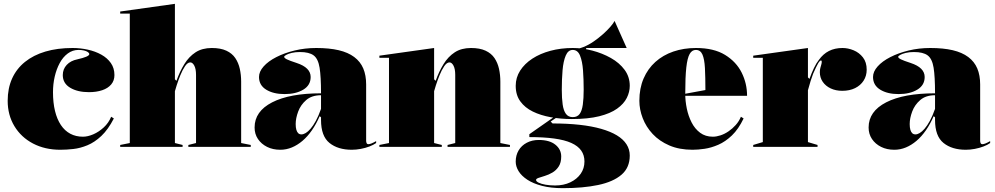

<svg xmlns="http://www.w3.org/2000/svg" viewBox="-20 -765 5182 1000"><path d="M294 15Q214 15 152 -17.5Q90 -50 55 -108Q20 -166 20 -240Q20 -305 43 -356Q66 -407 110 -442.5Q154 -478 216.5 -496.5Q279 -515 358 -515Q398 -515 437 -506.5Q476 -498 507.5 -480.5Q539 -463 557.5 -436.5Q576 -410 576 -374Q576 -345 559 -325Q542 -305 512 -295Q482 -285 443 -285Q384 -285 345.5 -308Q307 -331 307 -374Q307 -405 327.5 -427Q348 -449 383 -456Q445 -470 445 -483Q445 -489 437.5 -494Q430 -499 417.5 -502Q405 -505 389 -505Q358 -505 333 -486.5Q308 -468 291 -436.5Q274 -405 265 -366Q256 -327 256 -285Q256 -230 266.5 -187Q277 -144 297 -114Q317 -84 346 -68.5Q375 -53 412 -53Q437 -53 466 -65.5Q495 -78 520.5 -101.5Q546 -125 559 -157L573 -148Q543 -90 508 -57Q473 -24 435.5 -8.5Q398 7 362 11Q326 15 294 15Z M1286 -10V0H961V-10L1001 -20V-375Q1001 -406 992 -423Q983 -440 971 -440Q957 -440 943.5 -420Q930 -400 919 -372.5Q908 -345 900.5 -321.5Q893 -298 891 -290V-20L931 -10V0H606V-10L656 -20V-694H606V-705L891 -745V-352L899 -344Q916 -392 940 -431Q964 -470 998.5 -492.5Q1033 -515 1083 -515Q1129 -515 1159 -501Q1189 -487 1205.5 -462.5Q1222 -438 1229 -406.5Q1236 -375 1236 -340V-20Z M1627 -515Q1695 -515 1744 -503.5Q1793 -492 1825 -468Q1857 -444 1872 -408.5Q1887 -373 1887 -325V-32Q1887 -25 1889.5 -19.5Q1892 -14 1899 -14Q1905 -14 1915 -18Q1925 -22 1939 -30V-20Q1925 -10 1904 -2Q1883 6 1859 10.5Q1835 15 1812 15Q1740 15 1696 -20.5Q1652 -56 1652 -140Q1652 -142 1652 -143.5Q1652 -145 1652 -147.5Q1652 -150 1652 -154L1645 -160Q1627 -119 1604.5 -86.5Q1582 -54 1555.5 -31.5Q1529 -9 1500 3Q1471 15 1440 15Q1401 15 1371 0Q1341 -15 1323.5 -41Q1306 -67 1306 -101Q1306 -185 1397.5 -232Q1489 -279 1652 -279Q1652 -366 1644.5 -412.5Q1637 -459 1613.5 -476.5Q1590 -494 1542 -494Q1518 -494 1499.5 -489.5Q1481 -485 1470.5 -479Q1460 -473 1460 -469Q1460 -463 1474 -456Q1488 -449 1525 -437Q1598 -413 1598 -364Q1598 -321 1559.5 -298Q1521 -275 1462 -275Q1404 -275 1366.5 -298Q1329 -321 1329 -364Q1329 -392 1353 -419Q1377 -446 1419 -467.5Q1461 -489 1514.5 -502Q1568 -515 1627 -515ZM1652 -269Q1604 -269 1575 -244Q1546 -219 1533 -184Q1520 -149 1520 -119Q1520 -101 1523.5 -89Q1527 -77 1533.5 -71Q1540 -65 1550 -65Q1560 -65 1572 -72Q1584 -79 1597.5 -94.5Q1611 -110 1625 -135.5Q1639 -161 1652 -198Z M2636 -10V0H2311V-10L2351 -20V-375Q2351 -406 2342 -423Q2333 -440 2321 -440Q2307 -440 2293.5 -420Q2280 -400 2269 -372.5Q2258 -345 2250.5 -321.5Q2243 -298 2241 -290V-20L2281 -10V0H1956V-10L2006 -20V-464H1956V-475L2241 -515V-352L2249 -344Q2266 -392 2290 -431Q2314 -470 2348.5 -492.5Q2383 -515 2433 -515Q2479 -515 2509 -501Q2539 -487 2555.5 -462.5Q2572 -438 2579 -406.5Q2586 -375 2586 -340V-20Z M2911 215Q2849 215 2803 203Q2757 191 2726.5 171Q2696 151 2681 126.5Q2666 102 2666 77Q2666 44 2681 18.5Q2696 -7 2723.5 -21.5Q2751 -36 2786 -36Q2842 -36 2872.5 -11.5Q2903 13 2903 50Q2903 82 2890 102Q2877 122 2857.5 133.5Q2838 145 2818 151Q2798 157 2785 161.5Q2772 166 2772 172Q2772 180 2785.5 186.5Q2799 193 2821.5 197Q2844 201 2871 201Q2916 201 2950.5 184.5Q2985 168 3004.5 140Q3024 112 3024 76Q3024 43 3007 19Q2990 -5 2955.5 -20.5Q2921 -36 2866.5 -43.5Q2812 -51 2737 -51V-66L2873 -161L2882 -155L2848 -132L2858 -122Q2935 -122 2998.5 -115Q3062 -108 3111 -94Q3160 -80 3193 -60Q3226 -40 3243 -13.5Q3260 13 3260 45Q3260 108 3217 145Q3174 182 3095.5 198.5Q3017 215 2911 215ZM2958 -145Q2901 -145 2848.5 -154.5Q2796 -164 2755 -184Q2714 -204 2690 -237Q2666 -270 2666 -318Q2666 -361 2689 -397Q2712 -433 2752.5 -459.5Q2793 -486 2847 -500.5Q2901 -515 2963 -515Q3013 -515 3065 -501.5Q3117 -488 3161.5 -463Q3206 -438 3233 -401.5Q3260 -365 3260 -318Q3260 -286 3244.5 -255Q3229 -224 3194 -199Q3159 -174 3101 -159.5Q3043 -145 2958 -145ZM2963 -155Q2987 -155 2999 -171.5Q3011 -188 3015.5 -220Q3020 -252 3020 -298Q3020 -352 3016.5 -399Q3013 -446 3001 -475.5Q2989 -505 2963 -505Q2939 -505 2926.5 -475.5Q2914 -446 2910 -399Q2906 -352 2906 -298Q2906 -253 2910.5 -221Q2915 -189 2927.5 -172Q2940 -155 2963 -155ZM3033 -495 2966 -509Q2991 -509 3018.5 -520Q3046 -531 3072 -549Q3098 -567 3120.5 -587Q3143 -607 3159 -625.5Q3175 -644 3181 -656L3244 -515H3033Z M3605 -515Q3698 -515 3756.5 -479Q3815 -443 3843 -386.5Q3871 -330 3871 -266H3545V-276L3654 -296Q3654 -364 3651.5 -410.5Q3649 -457 3638.5 -481Q3628 -505 3604 -505Q3584 -505 3572 -484Q3560 -463 3554.5 -413.5Q3549 -364 3549 -276Q3549 -239 3557 -200Q3565 -161 3582 -127.5Q3599 -94 3626.5 -73.5Q3654 -53 3693 -53Q3711 -53 3732.5 -60Q3754 -67 3774.5 -81Q3795 -95 3812 -114Q3829 -133 3839 -157L3853 -148Q3826 -92 3792 -59.5Q3758 -27 3721 -11Q3684 5 3649.5 10Q3615 15 3587 15Q3518 15 3466 -7.5Q3414 -30 3379.5 -67Q3345 -104 3327.5 -149.5Q3310 -195 3310 -240Q3310 -305 3332 -356Q3354 -407 3393.5 -442.5Q3433 -478 3487 -496.5Q3541 -515 3605 -515Z M3903 0V-10L3953 -25V-464H3903V-475L4188 -515V-362L4196 -354Q4207 -385 4219.5 -411Q4232 -437 4245 -453Q4267 -484 4297.5 -499.5Q4328 -515 4368 -515Q4397 -515 4426 -503Q4455 -491 4474.5 -466Q4494 -441 4494 -402Q4494 -370 4478 -345Q4462 -320 4433.5 -306Q4405 -292 4367 -292Q4333 -292 4306.5 -304.5Q4280 -317 4265 -339Q4250 -361 4250 -389Q4250 -401 4252.5 -410.5Q4255 -420 4257.5 -428.5Q4260 -437 4260 -443Q4260 -450 4256 -450Q4250 -450 4241 -435Q4232 -420 4215 -381Q4209 -366 4202 -343.5Q4195 -321 4188 -295V-25L4238 -10V0Z M4825 -515Q4893 -515 4942 -503.5Q4991 -492 5023 -468Q5055 -444 5070 -408.5Q5085 -373 5085 -325V-32Q5085 -25 5087.5 -19.5Q5090 -14 5097 -14Q5103 -14 5113 -18Q5123 -22 5137 -30V-20Q5123 -10 5102 -2Q5081 6 5057 10.5Q5033 15 5010 15Q4938 15 4894 -20.5Q4850 -56 4850 -140Q4850 -142 4850 -143.5Q4850 -145 4850 -147.5Q4850 -150 4850 -154L4843 -160Q4825 -119 4802.5 -86.5Q4780 -54 4753.5 -31.5Q4727 -9 4698 3Q4669 15 4638 15Q4599 15 4569 0Q4539 -15 4521.5 -41Q4504 -67 4504 -101Q4504 -185 4595.5 -232Q4687 -279 4850 -279Q4850 -366 4842.5 -412.5Q4835 -459 4811.5 -476.5Q4788 -494 4740 -494Q4716 -494 4697.5 -489.5Q4679 -485 4668.5 -479Q4658 -473 4658 -469Q4658 -463 4672 -456Q4686 -449 4723 -437Q4796 -413 4796 -364Q4796 -321 4757.5 -298Q4719 -275 4660 -275Q4602 -275 4564.5 -298Q4527 -321 4527 -364Q4527 -392 4551 -419Q4575 -446 4617 -467.5Q4659 -489 4712.5 -502Q4766 -515 4825 -515ZM4850 -269Q4802 -269 4773 -244Q4744 -219 4731 -184Q4718 -149 4718 -119Q4718 -101 4721.5 -89Q4725 -77 4731.5 -71Q4738 -65 4748 -65Q4758 -65 4770 -72Q4782 -79 4795.5 -94.5Q4809 -110 4823 -135.5Q4837 -161 4850 -198Z"/></svg>

Font: Kalnia
Style: Bold
Weight: 700
Designer: Frida Medrano
Foundry: Frida Medrano
Version: Version 1.105